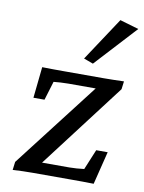

<svg xmlns="http://www.w3.org/2000/svg" viewBox="-89 -858 692 923"><g transform="rotate(10 257.5 -396.5)"><path d="M329 -567 515 -769 423 -796 283 -584ZM38 3C70 1 105 0 136 0H328C359 0 395 0 433 1L473 -160H417L376 -61C351 -58 327 -56 304 -56H171L486 -470L491 -509C458 -508 424 -507 392 -507H197C166 -507 131 -507 92 -508L76 -356H130L158 -448C178 -450 205 -452 230 -452H363L43 -37Z"/></g></svg>

Font: TPK Tissa Web Medium
Style: Italic
Weight: 500
Italic angle: -7°
Designer: Jacques Le Bailly, Suppakit Chalermlarp | Katatrad Co.,Ltd.
Foundry: Jacques Le Bailly, Cadson Demak Co.,Ltd.
Version: Version 5.000;Glyphs 3.1.2 (3151)